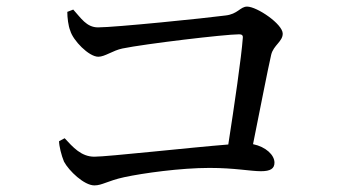

<svg xmlns="http://www.w3.org/2000/svg" viewBox="-20 -645 1040 582"><path d="M184 -609C184 -592 187 -566 193 -552C201 -523 249 -473 278 -473C298 -473 322 -492 351 -498C419 -512 662 -541 705 -541C713 -541 717 -538 716 -530C712 -473 690 -323 672 -207C558 -198 306 -170 266 -170C226 -170 201 -199 176 -226L159 -217C159 -203 166 -174 174 -155C189 -127 235 -83 266 -83C290 -83 306 -97 357 -108C413 -120 527 -136 615 -136C692 -136 739 -126 771 -126C800 -126 812 -134 812 -152C812 -175 786 -200 747 -208C769 -317 791 -431 802 -479C809 -508 837 -519 837 -543C837 -572 759 -625 729 -625C708 -625 701 -602 663 -598C604 -590 328 -562 277 -562C242 -562 225 -591 202 -616Z"/></svg>

Font: Noto Serif CJK JP Medium
Style: Regular
Weight: 500
Designer: Ryoko NISHIZUKA 西塚涼子 (kana & ideographs); Frank Grießhammer (Latin, Greek & Cyrillic); Wenlong ZHANG 张文龙 (bopomofo); San
Foundry: Adobe Systems Incorporated
Version: Version 1.000;PS 1;hotconv 16.6.53;makeotf.lib2.5.65590